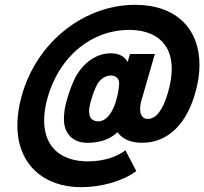

<svg xmlns="http://www.w3.org/2000/svg" viewBox="-20 -690 847 796"><path d="M540 -670C334 -670 132 -521 69 -289C57 -246 52 -206 52 -170C52 -10 160 86 316 86C401 86 492 60 545 19L500 -67C470 -43 415 -21 345 -21C232 -21 163 -81 163 -190C163 -217 167 -248 176 -281C225 -458 361 -566 515 -566C621 -566 692 -513 692 -405C692 -376 687 -342 676 -305C656 -236 628 -197 593 -197C571 -197 561 -214 561 -238C561 -249 563 -262 567 -276L622 -466H519L509 -433C497 -457 472 -469 439 -469C382 -469 325 -433 290 -364C279 -341 270 -318 260 -285C249 -251 245 -223 245 -196C245 -139 279 -98 343 -98C388 -98 435 -110 467 -142C487 -114 521 -98 569 -98C680 -98 756 -181 791 -310C802 -349 807 -387 807 -421C807 -569 712 -670 540 -670ZM387 -187C363 -187 350 -202 350 -223C348 -234 351 -252 359 -279C366 -303 376 -328 384 -342C396 -362 417 -377 440 -377C460 -377 475 -365 474 -342C472 -322 472 -313 464 -283C457 -253 448 -237 440 -223C427 -203 410 -187 387 -187Z"/></svg>

Font: Arthouse Owned
Style: Bold Italic
Weight: 700
Italic angle: -10°
Designer: Jeremy Tribby
Foundry: Tribby Type
Version: Version 1.000;PS 001.000;hotconv 1.0.88;makeotf.lib2.5.64775